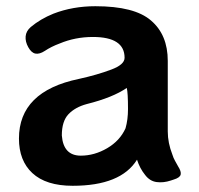

<svg xmlns="http://www.w3.org/2000/svg" viewBox="-20 -587 642 618"><path d="M214 11Q128 11 84 -30Q41 -70 41 -141Q41 -293 234 -333Q293 -346 338 -363Q381 -379 381 -401Q381 -468 279 -468Q222 -468 172 -447Q145 -437 124 -423Q107 -412 94 -414.5Q81 -417 71 -435Q61 -453 62.5 -470Q64 -487 79 -500Q110 -526 152 -543Q214 -567 287 -567Q413 -567 466 -521Q520 -475 520 -391V-164Q520 -127 535 -89Q538 -79 543 -70Q548 -61 553 -52Q564 -35 561.5 -25Q559 -15 539 -9L530 -6Q506 2 484 -1Q462 -4 447 -24Q430 -45 421 -73Q369 11 214 11ZM240 -86Q284 -86 325 -110Q366 -134 384 -174Q392 -202 392 -236Q392 -289 388 -304Q343 -273 259 -252Q222 -242 200.5 -219.5Q179 -197 179 -151Q184 -86 240 -86Z"/></svg>

Font: MaokenZhuyuanTi
Style: Regular
Weight: 400
Designer: Fontworks Inc & LongZhuTi team: ZERO子、时光羊、荆南、频凡、刘鹏、Little White Dog、帆影Magmeta、奈白不弍、白日月球、ChaoTawei、雨三（排名不分先后）
Version: Version 1.000; 20230222